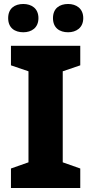

<svg xmlns="http://www.w3.org/2000/svg" viewBox="-20 -944 459 964"><path d="M21 -853C21 -804 54 -782 97 -782C138 -782 173 -804 173 -853C173 -902 138 -924 97 -924C54 -924 21 -902 21 -853ZM246 -853C246 -804 279 -782 322 -782C362 -782 398 -804 398 -853C398 -902 362 -924 322 -924C279 -924 246 -902 246 -853ZM383 0V-98L295 -129V-586L383 -616V-714H35V-616L123 -586V-129L35 -98V0Z"/></svg>

Font: Noto Sans Myanmar UI ExtraBold
Style: Regular
Weight: 800
Designer: Monotype Design Team
Foundry: Monotype Imaging Inc.
Version: Version 2.103